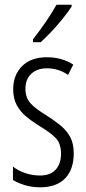

<svg xmlns="http://www.w3.org/2000/svg" viewBox="-20 -851 366 815"><path d="M293 -200Q293 -132 256.5 -94Q220 -56 151 -56Q114 -56 84 -65.5Q54 -75 35 -87V-144Q56 -127 86.5 -116.5Q117 -106 150 -106Q193 -106 216 -130.5Q239 -155 239 -199Q239 -241 217.5 -264Q196 -287 151 -314Q117 -335 91.5 -356Q66 -377 51 -405Q36 -433 36 -473Q36 -532 73.5 -570Q111 -608 179 -608Q242 -608 291 -577L269 -533Q229 -561 179 -561Q138 -561 113 -538Q88 -515 88 -474Q88 -436 109.5 -412.5Q131 -389 179 -360Q212 -339 237.5 -318Q263 -297 278 -269.5Q293 -242 293 -200ZM284 -823Q269 -800 246 -771.5Q223 -743 198 -716.5Q173 -690 153 -672H120V-684Q151 -724 175 -759Q199 -794 220 -831H284Z"/></svg>

Font: Noto Sans Malayalam UI ExtraCondensed Light
Style: Regular
Weight: 300
Width: 2
Designer: Jelle Bosma - Monotype Design Team
Foundry: Monotype Imaging Inc.
Version: Version 2.104; ttfautohint (v1.8.4.7-5d5b)